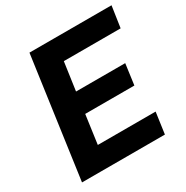

<svg xmlns="http://www.w3.org/2000/svg" viewBox="-165 -862 970 1001"><g transform="rotate(-30 320.0 -361.5)"><path d="M45 0H544L562 -128H214L238 -301H534L551 -426H255L279 -595H621L640 -723H146Z"/></g></svg>

Font: United Sans
Style: Bold Italic
Weight: 700
Italic angle: -8°
Designer: Pablo Impallari, Rodrigo Fuenzalida (Modified by Dan O. Williams)
Version: Version 1.000;PS 001.000;hotconv 1.0.88;makeotf.lib2.5.64775